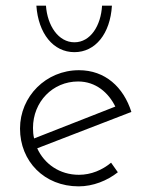

<svg xmlns="http://www.w3.org/2000/svg" viewBox="-20 -653 527 681"><path d="M244 -468C318 -468 371 -533 377 -633H342C338 -562 301 -503 244 -503C187 -503 148 -562 143 -633H109C116 -534 169 -468 244 -468ZM260 -33C191 -33 137 -72 112 -127L446 -256C418 -344 353 -404 260 -404C143 -404 51 -311 51 -197C51 -81 137 8 259 8C310 8 360 -12 398 -42L374 -76C343 -50 303 -33 260 -33ZM257 -364C320 -364 365 -324 389 -275L101 -162C98 -174 97 -186 97 -199C97 -292 167 -364 257 -364Z"/></svg>

Font: Sulaf Light
Style: Regular
Weight: 300
Designer: Bandar Raffah (Arabic) and Santiago Orozco (Latin)
Foundry: Caramella and Typemade
Version: Version 1.005;PS 001.005;hotconv 1.0.88;makeotf.lib2.5.64775